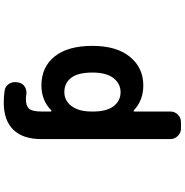

<svg xmlns="http://www.w3.org/2000/svg" viewBox="-0 -804 1000 1040"><g transform="rotate(-90 500.0 -284.0)"><path d="M324.2 196.3Q300.8 196.3 283.7 179.2Q266.6 162.1 266.6 138.7V-560.5Q266.6 -659.2 316.9 -711.4Q367.2 -763.7 464.8 -763.7Q497.1 -763.7 530.3 -758.8Q553.7 -754.9 566.4 -734.4Q575.2 -719.7 575.2 -703.1Q575.2 -696.3 574.2 -689.5L572.3 -680.7Q567.4 -659.2 547.9 -648.4Q533.2 -640.6 516.6 -640.6Q510.7 -640.6 505.9 -641.6Q494.1 -643.6 482.4 -643.6Q445.3 -643.6 430.7 -626Q416 -608.4 416 -560.5V-508.8Q416 -506.8 418 -505.9Q419.9 -504.9 421.9 -505.9Q475.6 -559.6 557.6 -559.6Q657.2 -559.6 714.8 -487.3Q771.5 -416 771.5 -283.2Q771.5 -153.3 712.9 -81.1Q653.3 -7.8 557.6 -7.8Q475.6 -7.8 421.9 -59.6Q419.9 -60.5 418 -60.1Q416 -59.6 416 -57.6V138.7Q416 162.1 399.4 179.2Q382.8 196.3 358.4 196.3ZM520.5 -435.5Q475.6 -435.5 446.3 -397.5Q416 -358.4 416 -288.1V-278.3Q416 -206.1 445.3 -168Q474.6 -130.9 520.5 -130.9Q566.4 -130.9 596.7 -168.9Q627 -208 627 -283.2Q627 -361.3 598.6 -398.4Q570.3 -435.5 520.5 -435.5Z"/></g></svg>

Font: Rounded Mgen+ 2m bold
Style: Bold
Weight: 700
Designer: [Source Han Sans]
Ryoko NISHIZUKA  (kana & ideographs); Paul D. Hunt (Latin, Greek & Cyrillic); Wenlong ZHANG  (bopomofo
Version: Version 1.059.20150602